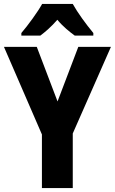

<svg xmlns="http://www.w3.org/2000/svg" viewBox="-20 -1002 581 971"><path d="M348 -982H193C172 -943 120 -872 88 -835V-822H184C207 -839 240 -867 270 -902C299 -867 332 -841 358 -822H452V-835C414 -881 373 -937 348 -982ZM271 -489 166 -765H0L192 -322V-51H348V-327L541 -765H376Z"/></svg>

Font: Noto Sans Tamil UI Condensed ExtraBold
Style: Regular
Weight: 800
Width: 3
Designer: Jelle Bosma - Monotype Design Team
Foundry: Monotype Imaging Inc.
Version: Version 2.004